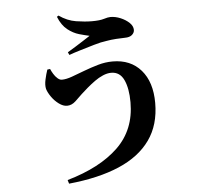

<svg xmlns="http://www.w3.org/2000/svg" viewBox="-59 -889 1118 1032"><g transform="rotate(-5 500.0 -372.5)"><path d="M266 60Q444 9 541.5 -85Q639 -179 639 -327Q639 -402 617.5 -448Q596 -494 549 -494Q528 -494 504.5 -484Q481 -474 459 -458Q437 -442 417 -425Q397 -408 382 -394Q366 -378 344.5 -358Q323 -338 298 -338Q277 -338 254.5 -354.5Q232 -371 215.5 -394.5Q199 -418 193 -438Q188 -459 194.5 -488.5Q201 -518 209 -541L224 -543Q229 -531 238 -516Q247 -501 259 -490.5Q271 -480 282 -480Q306 -480 337.5 -491.5Q369 -503 406 -517Q443 -531 482.5 -542.5Q522 -554 562 -554Q659 -554 715 -489.5Q771 -425 771 -312Q771 -194 713 -112.5Q655 -31 544 16.5Q433 64 272 80ZM327 -624Q347 -636 370.5 -650.5Q394 -665 415.5 -679Q437 -693 451 -702Q427 -707 395.5 -716Q364 -725 334 -748.5Q304 -772 285 -819L294 -825Q338 -794 385.5 -786.5Q433 -779 471 -779Q513 -779 535.5 -786Q558 -793 571 -793Q598 -793 625.5 -781.5Q653 -770 672 -752Q691 -734 691 -713Q691 -698 678 -686.5Q665 -675 639 -675Q621 -675 592 -673Q563 -671 541 -667Q509 -663 470.5 -651.5Q432 -640 395 -629Q358 -618 334 -609Z"/></g></svg>

Font: Noto Serif TC ExtraBold
Style: Regular
Weight: 800
Designer: Ryoko NISHIZUKA 西塚涼子 (kana & ideographs); Frank Grießhammer (Latin, Greek & Cyrillic); Wenlong ZHANG 张文龙 (bopomofo); San
Foundry: Adobe
Version: Version 2.002-H1;hotconv 1.1.0;makeotfexe 2.6.0